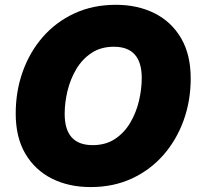

<svg xmlns="http://www.w3.org/2000/svg" viewBox="-20 -757 816 787"><path d="M351.6 9.8Q261.7 9.8 192.4 -25.1Q123 -60.1 83.7 -127.2Q44.4 -194.3 44.4 -291.5Q44.4 -382.8 73.2 -463.6Q102.1 -544.4 156 -606Q210 -667.5 285.6 -702.4Q361.3 -737.3 455.1 -737.3Q544.4 -737.3 613.5 -702.6Q682.6 -668 722.2 -600.6Q761.7 -533.2 761.7 -435.5Q761.7 -344.2 732.7 -263.7Q703.6 -183.1 649.7 -121.6Q595.7 -60.1 520.3 -25.1Q444.8 9.8 351.6 9.8ZM359.9 -162.1Q413.1 -162.1 451.2 -187.3Q489.3 -212.4 513.7 -253.7Q538.1 -294.9 549.6 -343.3Q561 -391.6 561 -437.5Q561 -565.4 446.8 -565.4Q393.6 -565.4 355.2 -540Q316.9 -514.6 292.5 -473.4Q268.1 -432.1 256.6 -384Q245.1 -335.9 245.1 -290Q245.1 -162.1 359.9 -162.1Z"/></svg>

Font: Inter Black
Style: Italic
Weight: 900
Italic angle: -9.39999°
Designer: Rasmus Andersson
Foundry: rsms
Version: Version 4.000;git-a52131595